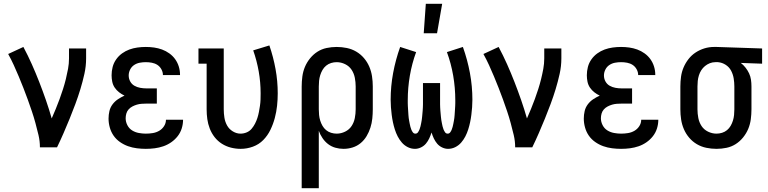

<svg xmlns="http://www.w3.org/2000/svg" viewBox="-20 -775 4040 1010"><path d="M190 0Q190 -33 182.5 -64.5Q175 -96 166.5 -127.5Q158 -159 147.5 -190Q137 -221 126 -251.5Q115 -282 103 -312.5Q91 -343 78.5 -373Q66 -403 52.5 -432.5Q39 -462 23 -491L103 -528Q127 -483 147.5 -437Q168 -391 186.5 -343.5Q205 -296 221.5 -248.5Q238 -201 252 -152Q263 -177 273.5 -202.5Q284 -228 293.5 -254Q303 -280 311.5 -306.5Q320 -333 326.5 -359.5Q333 -386 338 -413Q343 -440 343 -468V-520H433V-468Q433 -427 424 -386.5Q415 -346 403 -306.5Q391 -267 376.5 -228Q362 -189 346.5 -151Q331 -113 314.5 -75Q298 -37 280 0Z M747 8Q724 8 700 5Q676 2 653.5 -6Q631 -14 611 -28Q591 -42 577.5 -61.5Q564 -81 557.5 -104.5Q551 -128 551 -151Q551 -171 555.5 -190.5Q560 -210 572 -226Q584 -242 600.5 -253Q617 -264 635 -272Q620 -279 606.5 -289.5Q593 -300 583.5 -314Q574 -328 570.5 -345Q567 -362 567 -379Q567 -401 572.5 -422.5Q578 -444 591 -462.5Q604 -481 622 -494Q640 -507 660.5 -514.5Q681 -522 703 -525Q725 -528 747 -528Q769 -528 790.5 -525Q812 -522 832.5 -514.5Q853 -507 871 -494Q889 -481 901.5 -463.5Q914 -446 920.5 -425Q927 -404 927 -382V-380H837V-381Q837 -396 829 -410.5Q821 -425 808 -433.5Q795 -442 779 -445Q763 -448 747 -448Q731 -448 715 -445Q699 -442 685.5 -433Q672 -424 664.5 -409Q657 -394 657 -378Q657 -361 665 -346.5Q673 -332 687 -324Q701 -316 717.5 -313Q734 -310 750 -310H805V-230H750Q737 -230 724.5 -229Q712 -228 700 -224.5Q688 -221 676.5 -215Q665 -209 656.5 -199.5Q648 -190 644.5 -177.5Q641 -165 641 -153Q641 -134 650 -116.5Q659 -99 675 -89Q691 -79 710 -75.5Q729 -72 747 -72Q766 -72 784 -75Q802 -78 817.5 -87Q833 -96 843 -111.5Q853 -127 853 -145H943Q943 -122 936 -99.5Q929 -77 914.5 -58.5Q900 -40 880.5 -26.5Q861 -13 839 -5.5Q817 2 794 5Q771 8 747 8Z M1246 8Q1220 8 1194.5 1.5Q1169 -5 1147 -19Q1125 -33 1109 -53.5Q1093 -74 1083.5 -98.5Q1074 -123 1070.5 -148.5Q1067 -174 1067 -200V-440H1024V-520H1157V-200Q1157 -178 1160.5 -156Q1164 -134 1174.5 -115Q1185 -96 1204.5 -84Q1224 -72 1245 -72Q1262 -72 1277.5 -78.5Q1293 -85 1303.5 -97.5Q1314 -110 1321.5 -124.5Q1329 -139 1334 -154.5Q1339 -170 1342 -186Q1345 -202 1347.5 -218.5Q1350 -235 1350.5 -251.5Q1351 -268 1351 -284Q1351 -342 1341 -399Q1331 -456 1312 -510L1397 -536Q1418 -475 1429.5 -411.5Q1441 -348 1441 -284Q1441 -251 1437.5 -218.5Q1434 -186 1425.5 -154Q1417 -122 1402.5 -92Q1388 -62 1365 -38.5Q1342 -15 1310.5 -3.5Q1279 8 1246 8Z M1567 215V-320Q1567 -346 1570.5 -372.5Q1574 -399 1584 -423Q1594 -447 1611 -468Q1628 -489 1650 -503Q1672 -517 1698 -522.5Q1724 -528 1751 -528Q1778 -528 1804.5 -522.5Q1831 -517 1854 -503.5Q1877 -490 1894.5 -469.5Q1912 -449 1922.5 -424.5Q1933 -400 1937 -373.5Q1941 -347 1941 -320V-200Q1941 -176 1938.5 -151.5Q1936 -127 1928.5 -103.5Q1921 -80 1908.5 -59Q1896 -38 1877.5 -22.5Q1859 -7 1835.5 0.5Q1812 8 1787 8Q1765 8 1744 2Q1723 -4 1706 -17Q1689 -30 1676.5 -48.5Q1664 -67 1657 -87V215ZM1751 -72Q1774 -72 1795.5 -82.5Q1817 -93 1829.5 -112Q1842 -131 1846.5 -154Q1851 -177 1851 -200V-320Q1851 -343 1846.5 -366Q1842 -389 1829.5 -408Q1817 -427 1795.5 -437.5Q1774 -448 1751 -448Q1736 -448 1721.5 -443.5Q1707 -439 1695.5 -429.5Q1684 -420 1676.5 -407Q1669 -394 1664.5 -379.5Q1660 -365 1658.5 -350Q1657 -335 1657 -320V-200Q1657 -185 1658.5 -170Q1660 -155 1664.5 -140.5Q1669 -126 1676.5 -113Q1684 -100 1695.5 -90.5Q1707 -81 1721.5 -76.5Q1736 -72 1751 -72Z M2163 8Q2143 8 2125 -1Q2107 -10 2094 -25Q2081 -40 2072 -57.5Q2063 -75 2057 -94Q2051 -113 2047 -132Q2043 -151 2040.5 -171Q2038 -191 2036.5 -210.5Q2035 -230 2035 -250Q2035 -321 2048 -391Q2061 -461 2085 -528L2169 -501Q2147 -441 2136 -377Q2125 -313 2125 -248Q2125 -240 2125 -232.5Q2125 -225 2125.5 -217Q2126 -209 2126.5 -201Q2127 -193 2127.5 -185.5Q2128 -178 2128.5 -170Q2129 -162 2130 -154Q2131 -146 2132.5 -138.5Q2134 -131 2135.5 -123Q2137 -115 2139 -107.5Q2141 -100 2144 -92.5Q2147 -85 2152 -78.5Q2157 -72 2165 -72Q2174 -72 2179 -79.5Q2184 -87 2187 -94.5Q2190 -102 2192 -110.5Q2194 -119 2195.5 -127Q2197 -135 2198.5 -143.5Q2200 -152 2200.5 -160Q2201 -168 2202 -176.5Q2203 -185 2203.5 -193.5Q2204 -202 2204.5 -210Q2205 -218 2205 -226.5Q2205 -235 2205 -243.5Q2205 -252 2205 -260V-338H2295V-260Q2295 -252 2295 -243.5Q2295 -235 2295 -226.5Q2295 -218 2295.5 -210Q2296 -202 2296.5 -193.5Q2297 -185 2298 -176.5Q2299 -168 2299.5 -160Q2300 -152 2301.5 -143.5Q2303 -135 2304.5 -127Q2306 -119 2308 -110.5Q2310 -102 2313 -94.5Q2316 -87 2321 -79.5Q2326 -72 2335 -72Q2343 -72 2348 -78.5Q2353 -85 2356 -92.5Q2359 -100 2361 -107.5Q2363 -115 2364.5 -123Q2366 -131 2367.5 -138.5Q2369 -146 2370 -154Q2371 -162 2371.5 -170Q2372 -178 2372.5 -185.5Q2373 -193 2373.5 -201Q2374 -209 2374.5 -217Q2375 -225 2375 -232.5Q2375 -240 2375 -248Q2375 -313 2364 -377Q2353 -441 2331 -501L2415 -528Q2439 -461 2452 -391Q2465 -321 2465 -250Q2465 -230 2463.5 -210.5Q2462 -191 2459.5 -171Q2457 -151 2453 -132Q2449 -113 2443 -94Q2437 -75 2428 -57.5Q2419 -40 2406 -25Q2393 -10 2375 -1Q2357 8 2337 8Q2321 8 2305.5 0.5Q2290 -7 2279.5 -19.5Q2269 -32 2262 -47Q2255 -62 2250 -78Q2245 -62 2238 -47Q2231 -32 2220.5 -19.5Q2210 -7 2194.5 0.5Q2179 8 2163 8ZM2209 -600 2220 -755H2306L2279 -600Z M2690 0Q2690 -33 2682.5 -64.5Q2675 -96 2666.5 -127.5Q2658 -159 2647.5 -190Q2637 -221 2626 -251.5Q2615 -282 2603 -312.5Q2591 -343 2578.5 -373Q2566 -403 2552.5 -432.5Q2539 -462 2523 -491L2603 -528Q2627 -483 2647.5 -437Q2668 -391 2686.5 -343.5Q2705 -296 2721.5 -248.5Q2738 -201 2752 -152Q2763 -177 2773.5 -202.5Q2784 -228 2793.5 -254Q2803 -280 2811.5 -306.5Q2820 -333 2826.5 -359.5Q2833 -386 2838 -413Q2843 -440 2843 -468V-520H2933V-468Q2933 -427 2924 -386.5Q2915 -346 2903 -306.5Q2891 -267 2876.5 -228Q2862 -189 2846.5 -151Q2831 -113 2814.5 -75Q2798 -37 2780 0Z M3247 8Q3224 8 3200 5Q3176 2 3153.5 -6Q3131 -14 3111 -28Q3091 -42 3077.5 -61.5Q3064 -81 3057.5 -104.5Q3051 -128 3051 -151Q3051 -171 3055.5 -190.5Q3060 -210 3072 -226Q3084 -242 3100.5 -253Q3117 -264 3135 -272Q3120 -279 3106.5 -289.5Q3093 -300 3083.5 -314Q3074 -328 3070.5 -345Q3067 -362 3067 -379Q3067 -401 3072.5 -422.5Q3078 -444 3091 -462.5Q3104 -481 3122 -494Q3140 -507 3160.5 -514.5Q3181 -522 3203 -525Q3225 -528 3247 -528Q3269 -528 3290.5 -525Q3312 -522 3332.5 -514.5Q3353 -507 3371 -494Q3389 -481 3401.5 -463.5Q3414 -446 3420.5 -425Q3427 -404 3427 -382V-380H3337V-381Q3337 -396 3329 -410.5Q3321 -425 3308 -433.5Q3295 -442 3279 -445Q3263 -448 3247 -448Q3231 -448 3215 -445Q3199 -442 3185.5 -433Q3172 -424 3164.5 -409Q3157 -394 3157 -378Q3157 -361 3165 -346.5Q3173 -332 3187 -324Q3201 -316 3217.5 -313Q3234 -310 3250 -310H3305V-230H3250Q3237 -230 3224.5 -229Q3212 -228 3200 -224.5Q3188 -221 3176.5 -215Q3165 -209 3156.5 -199.5Q3148 -190 3144.5 -177.5Q3141 -165 3141 -153Q3141 -134 3150 -116.5Q3159 -99 3175 -89Q3191 -79 3210 -75.5Q3229 -72 3247 -72Q3266 -72 3284 -75Q3302 -78 3317.5 -87Q3333 -96 3343 -111.5Q3353 -127 3353 -145H3443Q3443 -122 3436 -99.5Q3429 -77 3414.5 -58.5Q3400 -40 3380.5 -26.5Q3361 -13 3339 -5.5Q3317 2 3294 5Q3271 8 3247 8Z M3749 8Q3722 8 3695.5 2.5Q3669 -3 3646 -16.5Q3623 -30 3605.5 -50.5Q3588 -71 3577.5 -95.5Q3567 -120 3563 -146.5Q3559 -173 3559 -200V-320Q3559 -346 3562.5 -371.5Q3566 -397 3576 -420.5Q3586 -444 3602 -464.5Q3618 -485 3639.5 -499Q3661 -513 3685.5 -520.5Q3710 -528 3736 -528H3750L3989 -520V-440L3877 -444Q3891 -433 3902 -419Q3913 -405 3920.5 -389Q3928 -373 3930.5 -355.5Q3933 -338 3933 -320V-200Q3933 -174 3929.5 -147.5Q3926 -121 3916 -97Q3906 -73 3889 -52Q3872 -31 3850 -17Q3828 -3 3802 2.5Q3776 8 3749 8ZM3749 -72Q3764 -72 3778.5 -76.5Q3793 -81 3804.5 -90.5Q3816 -100 3823.5 -113Q3831 -126 3835.5 -140.5Q3840 -155 3841.5 -170Q3843 -185 3843 -200V-320Q3843 -341 3839.5 -362.5Q3836 -384 3826 -403Q3816 -422 3797.5 -434Q3779 -446 3757 -448H3743Q3728 -448 3714 -442.5Q3700 -437 3688.5 -427.5Q3677 -418 3669 -405.5Q3661 -393 3656.5 -378.5Q3652 -364 3650.5 -349.5Q3649 -335 3649 -320V-200Q3649 -177 3653.5 -154Q3658 -131 3670.5 -112Q3683 -93 3704.5 -82.5Q3726 -72 3749 -72Z"/></svg>

Font: Iosevka Curly Slab Medium
Style: Regular
Weight: 500
Monospace: yes
Designer: Belleve Invis
Foundry: Belleve Invis
Version: Version 22.1.2; ttfautohint (v1.8.4)